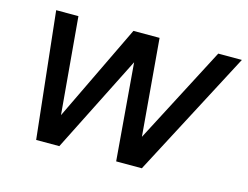

<svg xmlns="http://www.w3.org/2000/svg" viewBox="-81 -679 1043 809"><g transform="rotate(15 441.0 -275.0)"><path d="M132 0H233L446 -423L481 0H593L882 -550H779L559 -128L523 -550H409L206 -128L169 -550H72Z"/></g></svg>

Font: Cambay Devanagari
Style: Bold Italic
Weight: 700
Designer: Pooja Saxena
Foundry: Pooja Saxena
Version: Version 1.005;PS 001.005;hotconv 1.0.70;makeotf.lib2.5.58329